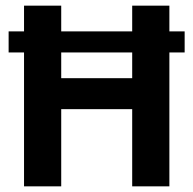

<svg xmlns="http://www.w3.org/2000/svg" viewBox="-20 -659 684 679"><path d="M10.5 -473.5V-548H633V-473.5ZM196.5 0H65V-639H196.5ZM579 0H447.5V-639H579ZM140.5 -382.5H497V-273H140.5Z"/></svg>

Font: Anek Latin SemiBold
Style: Regular
Weight: 600
Designer: Yesha Goshar
Foundry: Ek Type
Version: Version 1.003